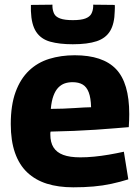

<svg xmlns="http://www.w3.org/2000/svg" viewBox="-20 -790 599 820"><path d="M293 10Q229 10 180 -5.5Q131 -21 96.5 -53.5Q62 -86 44 -137.5Q26 -189 26 -260Q26 -341 46.5 -397Q67 -453 103.5 -488Q140 -523 190 -538.5Q240 -554 299 -554Q419 -554 475.5 -495Q532 -436 532 -303Q532 -293 531.5 -277.5Q531 -262 530 -247Q505 -245 469 -242Q433 -239 389 -236Q345 -233 296 -231Q247 -229 196 -228Q195 -225 195 -222Q195 -219 195 -215Q195 -182 208.5 -160.5Q222 -139 250 -128.5Q278 -118 323 -118Q351 -118 382 -121Q413 -124 445 -129.5Q477 -135 509 -142L528 -24Q493 -13 456 -5Q419 3 379 6.5Q339 10 293 10ZM197 -325Q223 -325 249 -326Q275 -327 298 -328.5Q321 -330 339 -331Q357 -332 369 -332Q368 -372 359 -395.5Q350 -419 333 -429Q316 -439 290 -439Q272 -439 257 -434Q242 -429 229.5 -416.5Q217 -404 208.5 -381.5Q200 -359 197 -325ZM291 -601Q234 -601 194.5 -612Q155 -623 134.5 -654Q114 -685 112 -743Q112 -749 112 -755.5Q112 -762 112 -769L204 -770Q204 -768 204 -765.5Q204 -763 204 -761Q205 -744 211.5 -731Q218 -718 237 -711Q256 -704 291 -704Q326 -704 344.5 -711Q363 -718 370 -731Q377 -744 378 -761Q378 -763 378 -765.5Q378 -768 378 -770L470 -769Q471 -762 470.5 -755Q470 -748 470 -742Q469 -689 450.5 -658Q432 -627 393 -614Q354 -601 291 -601Z"/></svg>

Font: Georama ExtraCondensed Thin
Style: Bold
Weight: 700
Version: Version 1.001